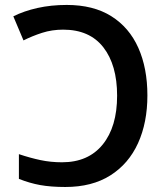

<svg xmlns="http://www.w3.org/2000/svg" viewBox="-20 -744 674 774"><path d="M243.2 9.8Q185.1 9.8 141.8 2Q98.6 -5.9 56.2 -22.9V-122.6Q101.6 -107.4 143.1 -98.6Q184.6 -89.8 230 -89.8Q335.9 -89.8 394 -161.4Q452.1 -232.9 452.1 -358.4Q452.1 -481.9 396.7 -553.2Q341.3 -624.5 234.4 -624.5Q189.5 -624.5 149.4 -611.6Q109.4 -598.6 74.7 -581.1L33.7 -678.2Q76.7 -699.7 131.3 -711.9Q186 -724.1 249 -724.1Q356.4 -724.1 428.7 -678.7Q501 -633.3 537.6 -551.3Q574.2 -469.2 574.2 -359.4Q574.2 -250 536.4 -166.7Q498.5 -83.5 424.8 -36.9Q351.1 9.8 243.2 9.8Z"/></svg>

Font: Open Sans SemiBold
Style: Regular
Weight: 600
Designer: Monotype Design Team
Foundry: Monotype Imaging Inc.
Version: Version 3.003; ttfautohint (v1.8.4)